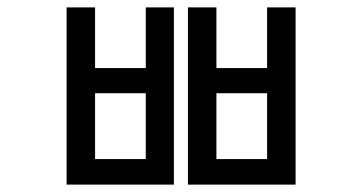

<svg xmlns="http://www.w3.org/2000/svg" viewBox="-20 -499 960 519"><path d="M160 -479H237V-315H374V-479H450V0H160ZM237 -247V-69H374V-247ZM488 -479H565V-315H702V-479H779V0H488ZM565 -247V-69H702V-247Z"/></svg>

Font: korean25
Style: Book
Weight: 400
Designer: Jelle Bosma - Monotype Design Team
Foundry: Monotype Imaging Inc.
Version: Version 2.003